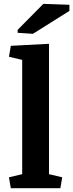

<svg xmlns="http://www.w3.org/2000/svg" viewBox="-20 -994 387 1014"><path d="M97.2 -677.7 27.3 -694.3 37.1 -752 238.8 -762.7V-74.2L308.6 -57.6L298.8 0H37.1L27.3 -57.6L97.2 -74.2ZM73.2 -836.4 209 -973.6 346.7 -968.8V-936.5L153.8 -815.4L73.2 -820.8Z"/></svg>

Font: NoticiaText-Bold
Style: Bold
Weight: 700
Designer: JM Sole
Foundry: JM Sole
Version: Version 1.003